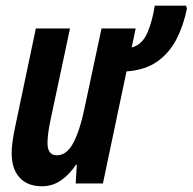

<svg xmlns="http://www.w3.org/2000/svg" viewBox="-20 -645 677 675"><path d="M127.9 9.8Q76.2 9.8 48.6 -21Q21 -51.8 21 -106.9Q21 -125.5 24.2 -148.2Q27.3 -170.9 32.2 -193.8L106 -544.9H226.1L157.2 -221.2Q152.3 -198.7 149.7 -178Q147 -157.2 147 -142.1Q147 -99.1 180.2 -99.1Q214.8 -99.1 237.8 -142.8Q260.7 -186.5 275.9 -258.8L336.9 -544.9H457L442.9 -478Q480 -487.8 498 -529.5Q516.1 -571.3 523.9 -625H633.8L637.2 -615.2Q625.5 -556.2 600.6 -507.6Q575.7 -459 533 -428.7Q490.2 -398.4 424.8 -394L341.8 0H246.1L250 -65.9H247.1Q223.6 -30.8 193.8 -10.5Q164.1 9.8 127.9 9.8Z"/></svg>

Font: Open Sans Condensed
Style: Bold Italic
Weight: 700
Width: 3
Italic angle: -12°
Designer: Monotype Design Team
Foundry: Monotype Imaging Inc.
Version: Version 3.003; ttfautohint (v1.8.4)